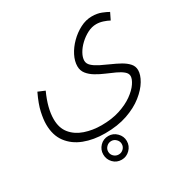

<svg xmlns="http://www.w3.org/2000/svg" viewBox="-181 -729 1084 1116"><g transform="rotate(-30 360.5 -171.5)"><path d="M41 -165Q41 -198 51 -244Q61 -290 92 -355L137 -336Q94 -242 94 -169Q94 -109 125 -71.5Q156 -34 207.5 -16.5Q259 1 318 1Q388 1 441.5 -16.5Q495 -34 532 -60.5Q569 -87 588 -115Q607 -143 607 -163Q607 -181 589.5 -195.5Q572 -210 545 -222.5Q518 -235 487 -248Q456 -261 428.5 -277.5Q401 -294 384 -315.5Q367 -337 367 -366Q367 -400 385.5 -436.5Q404 -473 435.5 -504.5Q467 -536 505.5 -556Q544 -576 584 -576Q620 -576 647.5 -565Q675 -554 690 -545L668 -500Q652 -509 629 -516.5Q606 -524 584 -524Q554 -524 525 -509Q496 -494 471.5 -471Q447 -448 432.5 -422Q418 -396 418 -374Q418 -354 435.5 -338Q453 -322 481 -308Q509 -294 540 -280.5Q571 -267 599 -251.5Q627 -236 644.5 -216.5Q662 -197 662 -171Q662 -140 639.5 -102Q617 -64 572.5 -28.5Q528 7 463 29.5Q398 52 313 52Q236 52 174.5 28.5Q113 5 77 -43Q41 -91 41 -165ZM320 233Q286 233 263.5 209.5Q241 186 241 153Q241 121 263.5 97.5Q286 74 320 74Q352 74 375.5 97.5Q399 121 399 153Q399 186 375.5 209.5Q352 233 320 233ZM320 198Q338 198 351.5 185Q365 172 365 153Q365 135 351.5 121.5Q338 108 320 108Q301 108 287.5 121.5Q274 135 274 153Q274 172 287.5 185Q301 198 320 198Z"/></g></svg>

Font: Noto Sans Arabic UI SmCn Lt
Style: Regular
Weight: 300
Width: 4
Designer: Monotype Design Team, Nadine Chahine and Nizar Qandah
Foundry: Monotype Imaging Inc.
Version: Version 2.010; ttfautohint (v1.8.4.7-5d5b)